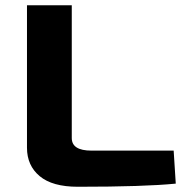

<svg xmlns="http://www.w3.org/2000/svg" viewBox="-20 -710 709 733"><path d="M254 -690V-183Q254 -135 329 -135H643L651 -9Q532 3 277 3Q180 3 131.5 -37.5Q83 -78 83 -146V-690Z"/></svg>

Font: Exo 2 Expanded
Style: Bold
Weight: 700
Width: 7
Designer: Natanael Gama
Version: Version 1.001;PS 001.001;hotconv 1.0.70;makeotf.lib2.5.58329